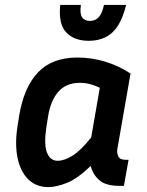

<svg xmlns="http://www.w3.org/2000/svg" viewBox="-20 -751 598 781"><path d="M465 5Q410 5 383.5 -18.5Q357 -42 349 -76Q295 -24 252 -7Q209 10 176 10Q127 10 95 -21.5Q63 -53 51.5 -108.5Q40 -164 51 -236L58 -280Q77 -396 134.5 -456.5Q192 -517 295 -517Q353 -517 408.5 -500Q464 -483 511 -452L457 -143Q455 -128 461.5 -114.5Q468 -101 491 -101H503L484 5ZM169 -236Q158 -164 171 -130.5Q184 -97 215 -97Q241 -97 274.5 -117.5Q308 -138 351 -192L386 -394Q345 -414 305 -414Q249 -414 217.5 -378Q186 -342 176 -280ZM346 -666Q367 -666 381 -680.5Q395 -695 403 -731H493Q474 -653 437 -619Q400 -585 341 -585Q282 -585 249.5 -619Q217 -653 225 -731H309Q304 -695 314 -680.5Q324 -666 346 -666Z"/></svg>

Font: Inria Sans
Style: Bold Italic
Weight: 700
Italic angle: -10°
Designer: Black Foundry Team
Foundry: Black Foundry
Version: Version 1.2; ttfautohint (v1.8.3)